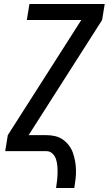

<svg xmlns="http://www.w3.org/2000/svg" viewBox="-20 -755 543 959"><path d="M260 184Q263 165 265 147Q267 129 267.5 111Q268 93 266.5 75Q265 57 260 41Q255 25 242.5 12.5Q230 0 212 0H6L19 -80L386 -655H114L127 -735H503L490 -655L123 -80H212Q234 -80 255.5 -75Q277 -70 294 -58Q311 -46 324 -29Q337 -12 344 8Q351 28 355 49.5Q359 71 359.5 93.5Q360 116 357.5 138.5Q355 161 351 184Z"/></svg>

Font: Iosevka Medium Oblique
Style: Regular
Weight: 500
Italic angle: -9°
Monospace: yes
Designer: Belleve Invis
Foundry: Belleve Invis
Version: Version 32.5.0; ttfautohint (v1.8.4)